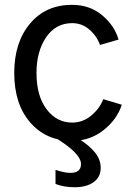

<svg xmlns="http://www.w3.org/2000/svg" viewBox="-20 -577 555 809"><path d="M209 1H298.8Q338.9 21.5 371.6 55.7Q404.3 89.8 404.3 129.9Q404.3 168.9 374.5 190.4Q344.7 211.9 294.9 211.9Q250 211.9 213.9 198.2V138.7Q252 151.4 276.4 151.4Q321.3 151.4 321.3 114.3Q321.3 68.4 209 1ZM40 -269.5Q40 -398.4 106.4 -477.5Q172.9 -556.6 283.2 -556.6Q358.4 -556.6 410.6 -512.7Q462.9 -468.8 479.5 -410.2L401.4 -387.7Q387.7 -425.8 356.4 -452.6Q325.2 -479.5 284.2 -479.5Q214.8 -479.5 174.3 -419.9Q133.8 -360.4 133.8 -269.5Q133.8 -172.9 176.3 -116.7Q218.8 -60.5 284.2 -60.5Q329.1 -60.5 364.7 -90.3Q400.4 -120.1 415 -159.2L493.2 -135.7Q473.6 -74.2 416.5 -28.8Q359.4 16.6 283.2 16.6Q174.8 16.6 107.4 -61Q40 -138.7 40 -269.5Z"/></svg>

Font: Gothic A1 Medium
Style: Regular
Weight: 500
Designer: HanYang I&C Co.,Ltd.
Foundry: HanYang I&C Co.,Ltd.
Version: Version 2.50